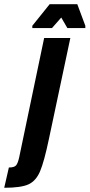

<svg xmlns="http://www.w3.org/2000/svg" viewBox="-124 -690 424 909"><path d="M-33 54 85 -510H209L108 -34Q85 76 65.5 121.5Q46 167 10.5 183Q-25 199 -104 199L-82 103Q-56 103 -47.5 92.5Q-39 82 -33 54ZM29 -557V-568L111 -670H242L280 -568V-557H195L166 -607L122 -557Z"/></svg>

Font: Saira Ultra Condensed Black
Style: Italic
Weight: 900
Width: 1
Italic angle: -12°
Designer: Hector Gatti with collaboration of the Omnibus-Type team
Foundry: Omnibus-Type
Version: Version 1.001; ttfautohint (v1.8)